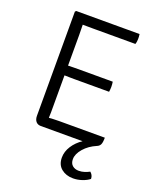

<svg xmlns="http://www.w3.org/2000/svg" viewBox="-162 -779 893 1091"><g transform="rotate(20 284.0 -233.0)"><path d="M505.5 -62Q505.5 -32 499.2 -20Q493 -8 480 -3Q434 16.5 405.2 49.8Q376.5 83 376.5 114.5Q376.5 139.5 391.5 152.5Q406.5 165.5 430 165.5Q448 165.5 464.5 160Q481 154.5 494 147.5Q501.5 153.5 506.8 163Q512 172.5 512 185Q495.5 198.5 468.5 207.8Q441.5 217 414 217Q371.5 217 343 193.8Q314.5 170.5 314.5 127Q314.5 91 336.2 57.2Q358 23.5 393.5 0H140.5Q122 0 111.2 -12.5Q100.5 -25 100.5 -47.5V-677L106.5 -683H489.5Q491 -675 491.2 -667.8Q491.5 -660.5 491.5 -654.5Q491.5 -648.5 490.5 -639.5Q489.5 -630.5 486.5 -622H228Q215.5 -622 200 -622.2Q184.5 -622.5 168 -622.5Q168 -603 168.5 -592Q169 -581 169 -561.5V-375.5Q185 -376 200.5 -376.2Q216 -376.5 228 -376.5H439Q441.5 -360 441.5 -346Q441.5 -332 439 -315.5H228Q216 -315.5 200.5 -315.8Q185 -316 169 -316.5V-95.5Q169 -85.5 168.5 -77.5Q168 -69.5 168 -59.5Q181 -60.5 195.8 -61.2Q210.5 -62 229 -62Z"/></g></svg>

Font: Signika Negative SC Light
Style: Regular
Weight: 300
Designer: Anna Giedryś
Foundry: Anna Giedryś
Version: Version 2.000; ttfautohint (v1.8.3) -l 8 -r 50 -G 200 -x 9 -